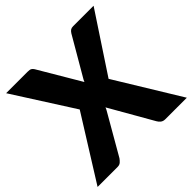

<svg xmlns="http://www.w3.org/2000/svg" viewBox="-189 -898 1068 1068"><g transform="rotate(-45 345.0 -364.0)"><path d="M695.5 0H526.5Q510 0 499.8 -8Q489.5 -16 483.5 -27L337.5 -282Q333.5 -271 328.5 -263L192.5 -27Q185.5 -17 176 -8.5Q166.5 0 151.5 0H-6.5L228 -375L2.5 -728.5H171.5Q188 -728.5 195.8 -724.2Q203.5 -720 209.5 -710L354.5 -464.5Q357 -471 360.2 -477Q363.5 -483 367.5 -489.5L494.5 -707.5Q501.5 -718.5 509.2 -723.5Q517 -728.5 528.5 -728.5H690.5L462 -382Z"/></g></svg>

Font: Lato ExtraBold
Style: Regular
Weight: 800
Designer: Lukasz Dziedzic with Adam Twardoch and Botio Nikoltchev
Foundry: tyPoland Lukasz Dziedzic
Version: Version 2.015; 2015-08-06; http://www.latofonts.com/